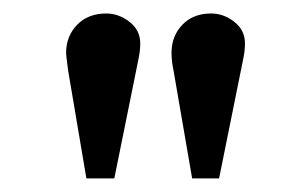

<svg xmlns="http://www.w3.org/2000/svg" viewBox="-20 -805 442 282"><path d="M106.9 -543 80.1 -701.2Q79.6 -705.1 78.9 -710.7Q78.1 -716.3 77.6 -720.7Q77.1 -725.1 77.1 -727.1Q77.1 -752 93.3 -768.6Q109.4 -785.2 136.2 -785.2Q154.3 -785.2 170.2 -772.9Q186 -760.7 186 -741.2Q186 -730 183.1 -716.8L147.9 -543ZM262.2 -543 234.9 -701.2Q231.9 -715.8 231.9 -727.1Q231.9 -752 247.8 -768.6Q263.7 -785.2 290 -785.2Q308.6 -785.2 324.2 -772.9Q339.8 -760.7 339.8 -741.2Q339.8 -730 336.9 -716.8L301.8 -543Z"/></svg>

Font: Literata Book SemiBold
Style: Regular
Weight: 600
Designer: Latin by Veronika Burian and Jose Scaglione. Greek by Irene Vlachou. Cyrillic by Vera Evstafieva
Foundry: TypeTogether
Version: Version 2.003;PS 002.003;hotconv 1.0.88;makeotf.lib2.5.64775